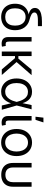

<svg xmlns="http://www.w3.org/2000/svg" viewBox="1316 -2110 806 3479"><g transform="rotate(90 1719.5 -371.0)"><path d="M288.1 11.2Q216.8 11.2 162.8 -18.8Q108.9 -48.8 78.6 -105.2Q48.3 -161.6 48.3 -240.2Q48.3 -319.3 78.6 -374.8Q108.9 -430.2 162.8 -459.5Q216.8 -488.8 288.1 -488.8L292.5 -472.7Q252 -481 220.7 -491.7Q189.5 -502.4 168 -517.3Q146.5 -532.2 135.5 -552.5Q124.5 -572.8 124.5 -599.1Q124.5 -641.1 151.6 -669.4Q178.7 -697.8 233.4 -712.6Q288.1 -727.5 369.6 -727.5H454.6V-654.3H351.6Q301.3 -654.3 269.3 -647.5Q237.3 -640.6 221.9 -626.7Q206.5 -612.8 206.5 -591.8Q206.5 -574.2 216.1 -561Q225.6 -547.9 243.9 -537.1Q262.2 -526.4 288.3 -517.3Q314.5 -508.3 348.1 -499Q386.7 -488.8 419.4 -467Q452.1 -445.3 476.3 -413.1Q500.5 -380.9 514.2 -337.9Q527.8 -294.9 527.8 -241.7Q527.8 -162.1 497.6 -105.5Q467.3 -48.8 413.6 -18.8Q359.9 11.2 288.1 11.2ZM288.1 -62Q336.9 -62 372.1 -82Q407.2 -102.1 426 -141.8Q444.8 -181.6 444.8 -240.2Q444.8 -299.8 425.8 -342.3Q406.7 -384.8 371.8 -408Q336.9 -431.2 288.1 -431.2Q239.7 -431.2 204.3 -408.2Q168.9 -385.3 149.9 -342.5Q130.9 -299.8 130.9 -240.2Q130.9 -181.2 149.7 -141.6Q168.5 -102.1 203.9 -82Q239.3 -62 288.1 -62Z M774.4 2.9Q712.4 3.4 682.1 -27.3Q651.9 -58.1 651.9 -117.2V-540H733.4V-135.3Q733.4 -97.7 743.7 -83.3Q753.9 -68.8 783.2 -69.8Q794.4 -69.8 800.8 -70.6Q807.1 -71.3 813 -72.8L826.2 -3.4Q816.4 -1 802.5 1Q788.6 2.9 774.4 2.9Z M996.1 -540V0H914.6V-540ZM1341.8 -540 1080.1 -239.3H964.4V-300.3H1042.5L1242.2 -540ZM1237.8 0 1031.7 -241.7 1076.2 -300.3 1339.4 0Z M1641.1 11.7Q1570.8 11.7 1516.8 -24.2Q1462.9 -60.1 1432.6 -123Q1402.3 -186 1402.3 -268.1Q1402.3 -350.6 1433.1 -413.6Q1463.9 -476.6 1518.6 -512.2Q1573.2 -547.9 1644 -547.9Q1695.3 -547.9 1732.2 -530.3Q1769 -512.7 1793.9 -483.4Q1818.8 -454.1 1834.2 -418.2Q1849.6 -382.3 1856.9 -346.2H1886.2L1891.6 -271.5L1969.2 0H1892.1L1826.2 -273.9Q1818.4 -306.6 1805.2 -341.6Q1792 -376.5 1771.7 -406.7Q1751.5 -437 1720.5 -455.6Q1689.5 -474.1 1646 -474.1Q1596.7 -474.1 1560.5 -449Q1524.4 -423.8 1504.9 -377.4Q1485.4 -331.1 1485.4 -267.6Q1485.4 -205.1 1504.4 -158.7Q1523.4 -112.3 1558.8 -86.9Q1594.2 -61.5 1642.1 -61.5Q1685.1 -61.5 1716.3 -80.6Q1747.6 -99.6 1769.5 -130.4Q1791.5 -161.1 1805.2 -196.8Q1818.8 -232.4 1826.2 -265.6L1884.3 -540H1961.4L1891.6 -268.6L1886.2 -195.3H1860.4Q1851.1 -159.2 1834.5 -122.6Q1817.9 -85.9 1792.2 -55.7Q1766.6 -25.4 1729.5 -6.8Q1692.4 11.7 1641.1 11.7Z M2205.1 2.9Q2143.1 3.4 2112.8 -27.3Q2082.5 -58.1 2082.5 -117.2V-540H2164.1V-135.3Q2164.1 -97.7 2174.3 -83.3Q2184.6 -68.8 2213.9 -69.8Q2225.1 -69.8 2231.4 -70.6Q2237.8 -71.3 2243.7 -72.8L2256.8 -3.4Q2247.1 -1 2233.2 1Q2219.2 2.9 2205.1 2.9ZM2095.2 -610.8 2112.3 -754.4H2198.7L2151.9 -610.8Z M2563 11.7Q2490.2 11.7 2435.1 -23.4Q2379.9 -58.6 2348.9 -121.6Q2317.9 -184.6 2317.9 -267.1Q2317.9 -351.1 2348.9 -414.3Q2379.9 -477.5 2435.1 -512.7Q2490.2 -547.9 2563 -547.9Q2636.2 -547.9 2691.7 -512.7Q2747.1 -477.5 2777.8 -414.3Q2808.6 -351.1 2808.6 -267.1Q2808.6 -184.6 2777.8 -121.6Q2747.1 -58.6 2691.7 -23.4Q2636.2 11.7 2563 11.7ZM2563 -61.5Q2617.2 -61.5 2653.6 -89.6Q2689.9 -117.7 2708 -164.3Q2726.1 -210.9 2726.1 -267.1Q2726.1 -323.7 2708 -370.8Q2689.9 -418 2653.6 -446.3Q2617.2 -474.6 2563 -474.6Q2509.3 -474.6 2473.1 -446.3Q2437 -418 2418.9 -371.1Q2400.9 -324.2 2400.9 -267.1Q2400.9 -210.9 2418.9 -164.3Q2437 -117.7 2473.1 -89.6Q2509.3 -61.5 2563 -61.5Z M3147.9 9.8Q3080.1 9.8 3032 -15.1Q2983.9 -40 2958.5 -87.2Q2933.1 -134.3 2933.1 -200.7V-540H3014.6V-204.6Q3014.6 -158.7 3029.8 -127.7Q3044.9 -96.7 3074.7 -80.8Q3104.5 -64.9 3147.9 -64.9Q3191.9 -64.9 3221.7 -80.8Q3251.5 -96.7 3266.6 -127.7Q3281.7 -158.7 3281.7 -204.6V-540H3363.8V-200.7Q3363.8 -134.3 3338.1 -87.2Q3312.5 -40 3264.4 -15.1Q3216.3 9.8 3147.9 9.8Z"/></g></svg>

Font: V-Inter
Style: Regular-375
Weight: 375
Designer: Rasmus Andersson
Foundry: rsms
Version: Version 4.000;git-4146feb